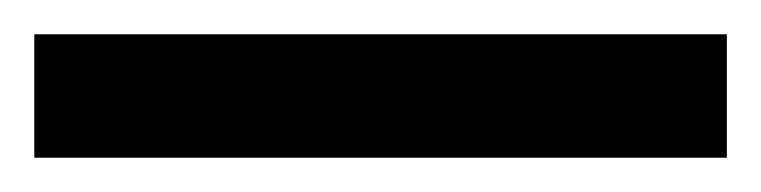

<svg xmlns="http://www.w3.org/2000/svg" viewBox="-22 70 444 112"><path d="M-2 162V90H402V162Z"/></svg>

Font: Noto Sans Kannada Condensed Black
Style: Regular
Weight: 900
Width: 3
Designer: Jelle Bosma - Monotype Design Team
Foundry: Monotype Imaging Inc.
Version: Version 2.005; ttfautohint (v1.8.4.7-5d5b)